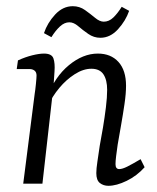

<svg xmlns="http://www.w3.org/2000/svg" viewBox="-20 -593 506 620"><path d="M330 7Q314 7 302.5 -2Q291 -11 291 -34Q291 -48 294.5 -71Q298 -94 302 -122Q307 -148 312.5 -181Q318 -214 322 -246.5Q326 -279 326 -303Q326 -335 314 -353Q302 -371 275 -371Q249 -371 221.5 -353.5Q194 -336 171.5 -309Q149 -282 136 -253L132 -279Q157 -345 202.5 -382.5Q248 -420 296 -420Q338 -420 362.5 -393Q387 -366 387 -316Q387 -291 382 -257Q377 -223 371 -189Q365 -155 360 -126Q357 -105 355 -89Q353 -73 353 -63Q353 -47 365 -47Q375 -47 391 -55Q407 -63 434 -79L447 -53Q422 -25 389 -9Q356 7 330 7ZM55 0 92 -290Q94 -302 96 -322Q98 -342 98 -349Q98 -360 91.5 -365Q85 -370 76 -370H34L38 -398Q62 -409 84.5 -414.5Q107 -420 122 -420Q147 -420 152.5 -404.5Q158 -389 156 -362L153 -318L117 0ZM304 -471Q283 -471 265 -483.5Q247 -496 232.5 -508.5Q218 -521 204 -521Q188 -521 173.5 -507.5Q159 -494 146 -473L122 -486Q133 -519 158 -546Q183 -573 215 -573Q237 -573 254.5 -560.5Q272 -548 287 -535.5Q302 -523 315 -523Q332 -523 346 -536.5Q360 -550 373 -571L397 -558Q386 -526 361 -498.5Q336 -471 304 -471Z"/></svg>

Font: Yrsa Light
Style: Italic
Weight: 300
Italic angle: -7.10001°
Designer: Anna Giedrys (Yrsa+Rasa design), David Brezina (Yrsa art-direction, Rasa art-direction, design)
Foundry: Rosetta Type Foundry
Version: Version 2.004